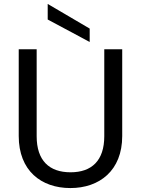

<svg xmlns="http://www.w3.org/2000/svg" viewBox="-20 -947 715 974"><path d="M75 -697V-257C75 -81 189 7 337 7C484 7 600 -81 600 -257V-697H509V-256C509 -132 445 -73 338 -73C230 -73 166 -132 166 -256V-697ZM435 -734V-802L222 -927V-848Z"/></svg>

Font: Poppins
Style: Regular
Weight: 400
Designer: Ninad Kale (Devanagari), Jonny Pinhorn (Latin)
Foundry: Indian Type Foundry
Version: 4.004